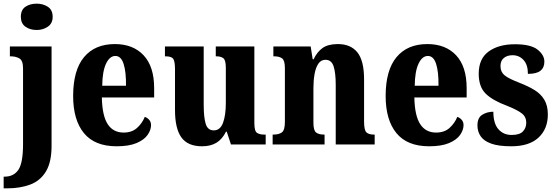

<svg xmlns="http://www.w3.org/2000/svg" viewBox="-40 -790 3041 1050"><path d="M161 -626Q124 -626 99 -644Q74 -662 74 -698Q74 -736 99 -753Q124 -770 161 -770Q195 -770 221.5 -753Q248 -736 248 -698Q248 -662 221.5 -644Q195 -626 161 -626ZM-20 240V176H-14Q35 176 60.5 138.5Q86 101 86 -1V-416Q86 -459 66 -470.5Q46 -482 18 -482H14V-536H242V8Q242 97 211 148Q180 199 125 219.5Q70 240 -1 240Z M598 10Q478 10 419 -62Q360 -134 360 -265Q360 -406 419.5 -477.5Q479 -549 588 -549Q688 -549 745.5 -487.5Q803 -426 803 -308V-257H517Q519 -157 549 -111Q579 -65 636 -65Q681 -65 709 -90Q737 -115 752 -151Q766 -146 776 -134.5Q786 -123 786 -106Q786 -79 767 -52Q748 -25 706.5 -7.5Q665 10 598 10ZM649 -321Q650 -397 636 -440.5Q622 -484 591 -484Q560 -484 540 -442Q520 -400 519 -321Z M1065 10Q987 10 952 -38.5Q917 -87 917 -188V-411Q917 -454 907.5 -468Q898 -482 865 -482H862V-536H1074V-218Q1074 -148 1085 -112.5Q1096 -77 1129 -77Q1164 -77 1179.5 -118Q1195 -159 1195 -228V-419Q1195 -462 1181 -472Q1167 -482 1143 -482H1140V-536H1351V-117Q1351 -73 1365.5 -63.5Q1380 -54 1404 -54H1413V0H1223L1200 -70H1196Q1175 -28 1143 -9Q1111 10 1065 10Z M1451 0V-54H1455Q1485 -54 1501.5 -66Q1518 -78 1518 -123V-417Q1518 -459 1503 -470.5Q1488 -482 1459 -482H1455V-536H1659L1670 -466H1675Q1694 -506 1724 -527.5Q1754 -549 1808 -549Q1878 -549 1914.5 -503.5Q1951 -458 1951 -356V-125Q1951 -79 1963.5 -66.5Q1976 -54 2005 -54H2009V0H1796V-327Q1796 -391 1784.5 -427Q1773 -463 1740 -463Q1715 -463 1700.5 -441Q1686 -419 1680 -383.5Q1674 -348 1674 -308V-119Q1674 -77 1688.5 -65.5Q1703 -54 1732 -54H1735V0Z M2307 10Q2187 10 2128 -62Q2069 -134 2069 -265Q2069 -406 2128.5 -477.5Q2188 -549 2297 -549Q2397 -549 2454.5 -487.5Q2512 -426 2512 -308V-257H2226Q2228 -157 2258 -111Q2288 -65 2345 -65Q2390 -65 2418 -90Q2446 -115 2461 -151Q2475 -146 2485 -134.5Q2495 -123 2495 -106Q2495 -79 2476 -52Q2457 -25 2415.5 -7.5Q2374 10 2307 10ZM2358 -321Q2359 -397 2345 -440.5Q2331 -484 2300 -484Q2269 -484 2249 -442Q2229 -400 2228 -321Z M2756 10Q2687 10 2646.5 -4.5Q2606 -19 2588.5 -45Q2571 -71 2571 -104Q2571 -146 2597.5 -162.5Q2624 -179 2658 -179Q2658 -115 2685.5 -83.5Q2713 -52 2758 -52Q2802 -52 2820 -71.5Q2838 -91 2838 -119Q2838 -151 2813.5 -170Q2789 -189 2734 -211Q2655 -240 2616.5 -277.5Q2578 -315 2578 -387Q2578 -469 2632.5 -508.5Q2687 -548 2776 -548Q2863 -548 2900 -518.5Q2937 -489 2937 -453Q2937 -420 2915.5 -403Q2894 -386 2847 -386Q2847 -436 2823 -462Q2799 -488 2763 -488Q2734 -488 2715.5 -473Q2697 -458 2697 -429Q2697 -397 2719 -378.5Q2741 -360 2804 -336Q2850 -318 2884 -297Q2918 -276 2937 -244Q2956 -212 2956 -164Q2956 -85 2905 -37.5Q2854 10 2756 10Z"/></svg>

Font: Noto Serif Tamil Condensed ExtraBold
Style: Italic
Weight: 800
Width: 3
Italic angle: -12°
Designer: Indian Type Foundry, Tom Grace, and the Monotype Design Team
Foundry: Monotype Imaging Inc.
Version: Version 2.003; ttfautohint (v1.8.4.7-5d5b)